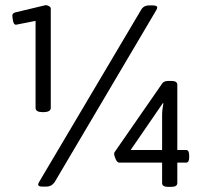

<svg xmlns="http://www.w3.org/2000/svg" viewBox="-20 -723 790 745"><path d="M143 -288Q132 -288 125 -292Q118 -296 118 -304V-642L42 -627Q34 -627 31 -640Q28 -653 28 -663Q28 -672 40 -675L157 -703Q164 -703 170.5 -699Q177 -695 177 -690V-304Q177 -296 169.5 -292Q162 -288 151 -288ZM144 1Q128 1 128 -7Q128 -11 133 -19L527 -684Q537 -702 558 -702H572Q590 -702 590 -694Q590 -692 589 -689Q588 -686 586 -683L193 -18Q181 1 160 1ZM631 2Q609 2 609 -13V-92H443Q435 -92 429 -105Q423 -118 423 -127Q423 -132 427 -136L610 -400Q617 -409 634 -409H645Q668 -409 668 -394V-141H702Q714 -141 714 -120V-112Q714 -92 702 -92H668V-13Q668 2 645 2ZM487 -141H609V-275Q609 -289 610.5 -299.5Q612 -310 614 -322L612 -323Z"/></svg>

Font: Asap Medium
Style: Regular
Weight: 500
Designer: Pablo Cosgaya
Foundry: Omnibus-Type
Version: Version 3.001; ttfautohint (v1.8.3)